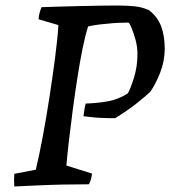

<svg xmlns="http://www.w3.org/2000/svg" viewBox="-20 -669 618 697"><path d="M32 8Q31 -3 31 -14.5Q31 -26 32 -38L110 -53Q122 -103 135 -172Q148 -241 159.5 -316Q171 -391 180 -459.5Q189 -528 192 -578L120 -599Q121 -613 124 -623.5Q127 -634 131 -643Q157 -644 194 -645Q231 -646 271 -647Q311 -648 347 -648.5Q383 -649 406 -649Q442 -649 469.5 -646Q497 -643 521 -632Q552 -608 565 -573.5Q578 -539 578 -492Q578 -448 561.5 -405.5Q545 -363 525 -335Q503 -315 472.5 -291Q442 -267 398 -240Q370 -240 347.5 -241Q325 -242 309.5 -244Q294 -246 283 -247Q285 -260 286.5 -271.5Q288 -283 291 -293Q340 -295 375.5 -302Q411 -309 444 -330Q454 -347 466.5 -387.5Q479 -428 479 -473Q479 -499 472 -524.5Q465 -550 457.5 -568Q450 -586 446 -587Q426 -587 406.5 -586Q387 -585 371 -583Q345 -581 326 -578Q307 -575 300 -573Q290 -543 280 -494Q270 -445 261 -387Q252 -329 244 -269Q236 -209 230 -156.5Q224 -104 221 -68L314 -39Q313 -29 310.5 -19.5Q308 -10 303 0Q255 0 208.5 1Q162 2 118 4Q74 6 32 8Z"/></svg>

Font: Labrada Medium
Style: Italic
Weight: 500
Italic angle: -7°
Designer: Mercedes Jáuregui
Foundry: Omnibus-Type Team
Version: Version 1.000